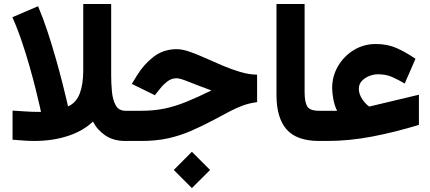

<svg xmlns="http://www.w3.org/2000/svg" viewBox="-20 -707 2159 963"><path d="M321.3 -173.3Q362.8 -191.9 380.1 -238.3Q397.5 -284.7 397.5 -353.5V-687H537.6V-327.6Q537.6 -287.6 541.5 -246.8Q545.4 -206.1 560.5 -178.7Q575.7 -151.4 609.4 -151.4H627.4V0H607.9Q548.8 0 508.3 -27.6Q467.8 -55.2 446.3 -97.2Q396.5 -49.8 320.1 -24.9Q243.7 0 150.9 0Q123.5 0 96.9 -2.2Q70.3 -4.4 43 -6.3V-152.3Q73.2 -150.4 105.7 -148.2Q138.2 -146 160.6 -146H185.5Q185.5 -146 178.7 -177Q171.9 -208 158.9 -259.8Q146 -311.5 128.2 -374.3Q110.4 -437 88.6 -501.2Q66.9 -565.4 42 -620.6L170.9 -675.8Q195.8 -617.2 218.3 -549.1Q240.7 -481 259.5 -414.8Q278.3 -348.6 292.2 -293.9Q306.2 -239.3 313.7 -206.3Q321.3 -173.3 321.3 -173.3Z M942.4 54.2 1033.7 145.5 942.4 236.3 851.6 145.5ZM607.4 -151.4H690.4Q751 -151.4 803.7 -162.1Q856.4 -172.9 912.8 -195.6Q969.2 -218.3 1040.5 -253.4Q964.8 -281.2 923.6 -297.9Q882.3 -314.5 865.7 -314.5Q839.8 -314.5 818.8 -298.1Q797.9 -281.7 785.2 -265.1L756.8 -229.5L641.1 -286.1L665.5 -326.2Q700.2 -383.3 750 -421.9Q799.8 -460.4 866.2 -460.4Q894 -460.4 930.7 -447.8Q967.3 -435.1 1009.8 -416Q1052.2 -397 1096.9 -377.9Q1141.6 -358.9 1185.5 -345.9Q1229.5 -333 1269.5 -332.5V-194.8Q1229.5 -189.5 1197.3 -177.5Q1165 -165.5 1131.3 -147.7Q1097.7 -129.9 1053.7 -106.4Q991.2 -73.2 935.3 -49.3Q879.4 -25.4 820.6 -12.7Q761.7 0 689 0H607.4Z M1366.7 -687H1507.8V-244.6Q1507.8 -195.8 1520.8 -173.6Q1533.7 -151.4 1580.6 -151.4H1592.8V0H1580.6Q1468.3 0 1417.5 -57.9Q1366.7 -115.7 1366.7 -230.5Z M1670.9 -151.4Q1658.7 -174.8 1652.3 -207.5Q1646 -240.2 1646 -265.6Q1646 -324.7 1675.3 -375Q1704.6 -425.3 1754.4 -455.8Q1804.2 -486.3 1865.2 -486.3Q1923.3 -486.3 1969.5 -465.8Q2015.6 -445.3 2064 -412.1L2009.8 -288.1Q1978.5 -306.6 1947.3 -320.6Q1916 -334.5 1875.5 -334.5Q1854 -334.5 1831.8 -325.7Q1809.6 -316.9 1794.7 -300.8Q1779.8 -284.7 1779.8 -261.7Q1779.8 -234.9 1797.1 -209.5Q1814.5 -184.1 1831.5 -172.9Q1832.5 -172.4 1834.2 -172.9Q1835.9 -173.3 1837.4 -173.8L2081.1 -231.9V-80.6Q1957.5 -43 1843.5 -21.5Q1729.5 0 1621.6 0H1573.2V-151.4Z"/></svg>

Font: Vazirmatn UI NL Black
Style: Regular
Weight: 900
Designer: Saber Rastikerdar
Foundry: Saber Rastikerdar
Version: Version 33.003